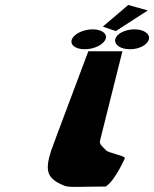

<svg xmlns="http://www.w3.org/2000/svg" viewBox="-20 -750 619 772"><path d="M495.7 -730 574.3 -708 445.6 -625 393.4 -643ZM352.7 -632C388.7 -632 412.1 -615 404.9 -594C397.4 -571 359.5 -552 320.5 -552C281.5 -552 259.4 -571 269.9 -594C280.1 -615 316.7 -632 352.7 -632ZM520.7 -632C556.7 -632 583.1 -615 578.9 -594C575.4 -571 541.5 -552 502.5 -552C463.5 -552 437.4 -571 443.9 -594C450.1 -615 483.7 -632 520.7 -632ZM203.5 -193 203.4 -192C199.8 -182 195.5 -173 193.1 -164L186.5 -147C158.3 -61 169.7 -31 239.5 -3C259.2 5 306 0 405 0C442.5 -23 482.6 -115 482.6 -115C476.1 -125 414.8 -136 407.2 -145C392.5 -160 378 -170 382.3 -185L472.2 -544H335.2Z"/></svg>

Font: Hussar Milosc
Style: Obl
Weight: 700
Foundry: Cannot Into Space Fonts
Version: Version 1.02